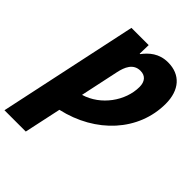

<svg xmlns="http://www.w3.org/2000/svg" viewBox="-301 -860 1236 1236"><g transform="rotate(45 317.5 -241.5)"><path d="M-35 240H159L213 -12C484 -73 670 -277 670 -523C670 -648 604 -723 492 -723C410 -723 361 -678 327 -633H323L325 -713H168ZM248 -183 304 -446C316 -501 339 -559 405 -559C450 -559 474 -529 474 -481C474 -354 380 -222 248 -183Z"/></g></svg>

Font: Noto Sans UI Black
Style: Italic
Weight: 900
Italic angle: -372°
Designer: Monotype Design Team
Foundry: Monotype Imaging Inc.
Version: Version 1.901